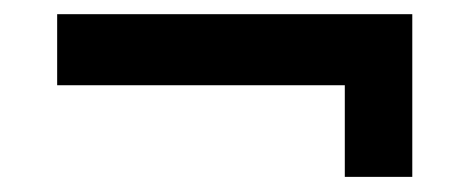

<svg xmlns="http://www.w3.org/2000/svg" viewBox="-20 -437 645 264"><path d="M58.6 -417.5H546.9V-193.8H454.1V-319.8H58.6Z"/></svg>

Font: Berenika
Style: Bold
Weight: 700
Designer: Wojciech Kalinowski "wmk69" (wmk69@o2.pl)
Foundry: Wojciech Kalinowski "wmk69" (wmk69@o2.pl)
Version: Version 3.1.0; 2021-05-14